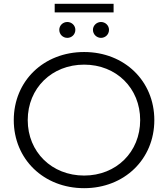

<svg xmlns="http://www.w3.org/2000/svg" viewBox="-20 -978 879 1004"><path d="M266 -913H574V-958H266ZM332 -780C355 -780 374 -798 374 -822C374 -845 355 -863 332 -863C309 -863 290 -845 290 -822C290 -798 309 -780 332 -780ZM508 -780C531 -780 550 -798 550 -822C550 -845 531 -863 508 -863C486 -863 466 -845 466 -822C466 -798 486 -780 508 -780ZM420 6C630 6 787 -145 787 -350C787 -555 630 -706 420 -706C208 -706 52 -554 52 -350C52 -146 208 6 420 6ZM420 -60C251 -60 125 -183 125 -350C125 -517 251 -640 420 -640C588 -640 713 -517 713 -350C713 -183 588 -60 420 -60Z"/></svg>

Font: Talent
Style: Regular
Weight: 400
Designer: Mike Powis
Version: Version 1.001;hotconv 1.0.109;makeotfexe 2.5.65596